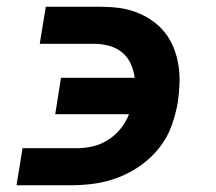

<svg xmlns="http://www.w3.org/2000/svg" viewBox="-20 -550 640 570"><path d="M29 0 47 -110H208Q232 -110 255.5 -115.5Q279 -121 300.5 -134.5Q322 -148 338 -168Q354 -188 363 -211H144L161 -319H380Q377 -341 368 -361Q359 -381 342.5 -394.5Q326 -408 304 -414Q282 -420 259 -420H98L116 -530H278Q306 -530 333 -526.5Q360 -523 385 -513.5Q410 -504 431.5 -489Q453 -474 469 -454Q485 -434 495 -409.5Q505 -385 509.5 -358Q514 -331 513 -303Q512 -275 508 -247Q502 -212 489.5 -177Q477 -142 453.5 -112Q430 -82 398.5 -59.5Q367 -37 332 -23.5Q297 -10 261.5 -5Q226 0 190 0Z"/></svg>

Font: Iosevka Slab XBdEx
Style: Italic
Weight: 800
Width: 7
Italic angle: -9°
Monospace: yes
Designer: Belleve Invis
Foundry: Belleve Invis
Version: Version 11.1.1; ttfautohint (v1.8.3)